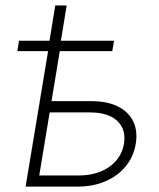

<svg xmlns="http://www.w3.org/2000/svg" viewBox="-20 -694 593 714"><path d="M44.4 -503.9 50.8 -542.5H404.3L397.5 -503.9ZM164.1 -542.5 185.5 -673.8H228L206.5 -542.5ZM160.6 -317.9H319.3Q378.9 -317.9 418.5 -298.1Q458 -278.3 475.3 -242.7Q492.7 -207 484.9 -159.7Q477.1 -111.8 447.8 -75.9Q418.5 -40 372.6 -20Q326.7 0 267.6 0H75.2L164.1 -535.6H207.5L126 -41.5H272.5Q340.8 -41.5 386.2 -73.5Q431.6 -105.5 440.9 -158.7Q449.7 -212.4 416.3 -244.1Q382.8 -275.9 314.5 -275.9H153.8Z"/></svg>

Font: Inter 20pt ExtraLight
Style: Italic
Weight: 250
Italic angle: -9.3988°
Version: Version 4.001;git-66647c0bb